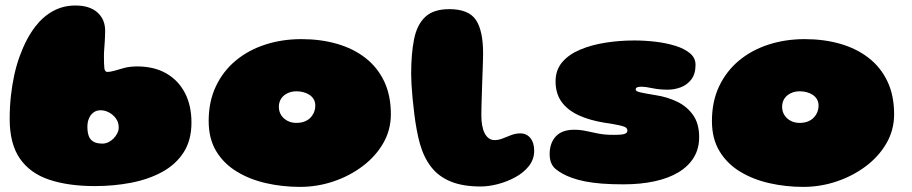

<svg xmlns="http://www.w3.org/2000/svg" viewBox="-20 -664 3392 714"><path d="M333 28Q234 28 163 4.2Q92 -19.5 54 -74.2Q16 -129 16 -221.5Q16 -266 20.5 -307Q25 -348 33.2 -385.5Q41.5 -423 53.5 -455.8Q65.5 -488.5 80 -516Q94.5 -543.5 111.5 -565.5Q140 -602.5 177.5 -623Q215 -643.5 260.5 -643.5Q313 -643.5 342 -618Q371 -592.5 371 -549.5Q371 -539 370.5 -528.8Q370 -518.5 369.5 -508.5Q369 -498.5 368.2 -489.5Q367.5 -480.5 367 -472.5Q366.5 -464.5 366.5 -457.5Q366.5 -422.5 368.2 -409.5Q370 -396.5 379.5 -396.5Q389.5 -396.5 405 -400.8Q420.5 -405 439 -410.5Q450 -414 464.2 -415.5Q478.5 -417 489.5 -417Q553.5 -417 598.8 -390.8Q644 -364.5 668 -317.8Q692 -271 692 -208.5Q692 -142.5 662.8 -97.2Q633.5 -52 583 -24.5Q532.5 3 468 15.5Q403.5 28 333 28ZM361 -130Q372.5 -130 383.2 -135.2Q394 -140.5 402.5 -149.2Q411 -158 416.2 -168.5Q421.5 -179 421.5 -190Q421.5 -209 411.2 -223.2Q401 -237.5 385.5 -245.8Q370 -254 354 -254Q339 -254 328 -246Q317 -238 311 -224.2Q305 -210.5 305 -192.5Q305 -172 310.2 -158Q315.5 -144 327.8 -137Q340 -130 361 -130Z M1095.5 31Q1030.5 31 969.8 17.2Q909 3.5 860.8 -25.8Q812.5 -55 784.2 -101.5Q756 -148 756 -214Q756 -286.5 782.8 -343Q809.5 -399.5 856.8 -438.8Q904 -478 966.5 -498.2Q1029 -518.5 1101 -518.5Q1172.5 -518.5 1233.2 -501Q1294 -483.5 1339 -448.5Q1384 -413.5 1408.8 -361.2Q1433.5 -309 1433.5 -239Q1433.5 -180.5 1405 -131.2Q1376.5 -82 1328.2 -45.8Q1280 -9.5 1219.8 10.8Q1159.5 31 1095.5 31ZM1081.5 -207Q1099.5 -207 1112.8 -212.2Q1126 -217.5 1134.8 -226.8Q1143.5 -236 1148 -247.5Q1152.5 -259 1152.5 -271.5Q1152.5 -285 1146.5 -295Q1140.5 -305 1130.5 -311.5Q1120.5 -318 1108.2 -321.2Q1096 -324.5 1083 -324.5Q1064.5 -324.5 1049.5 -317.5Q1034.5 -310.5 1025.8 -297.5Q1017 -284.5 1017 -266.5Q1017 -249.5 1025.5 -236Q1034 -222.5 1048.8 -214.8Q1063.5 -207 1081.5 -207Z M1767.5 29.5Q1701 29.5 1656 11Q1611 -7.5 1583.5 -43Q1556 -78.5 1541.5 -129.5Q1535 -152.5 1529.8 -180.8Q1524.5 -209 1520.8 -239.5Q1517 -270 1514.2 -298.8Q1511.5 -327.5 1510.2 -351Q1509 -374.5 1509 -389.5Q1509 -464 1519.8 -518Q1530.5 -572 1561.2 -601Q1592 -630 1651 -630Q1722.5 -630 1749.5 -590.2Q1776.5 -550.5 1776.5 -465.5Q1776.5 -455 1776 -438.2Q1775.5 -421.5 1774.8 -400.8Q1774 -380 1773.2 -357.2Q1772.5 -334.5 1771.8 -312.2Q1771 -290 1770.5 -270Q1770 -250 1770 -234.5Q1770 -214.5 1773 -197.8Q1776 -181 1782.2 -168.8Q1788.5 -156.5 1797.8 -149.8Q1807 -143 1819.5 -143Q1834 -143 1849.5 -149.2Q1865 -155.5 1881.5 -161.8Q1898 -168 1915 -168Q1938.5 -168 1952.5 -150.5Q1966.5 -133 1966.5 -103.5Q1966.5 -71.5 1946.8 -46.5Q1927 -21.5 1896 -4.8Q1865 12 1830.8 20.8Q1796.5 29.5 1767.5 29.5Z M2298.5 21.5Q2253.5 21.5 2218.2 18.8Q2183 16 2155.2 10.5Q2127.5 5 2104.5 -3.5Q2069.5 -16.5 2046.8 -35Q2024 -53.5 2024 -91Q2024 -132 2047 -156.8Q2070 -181.5 2115 -181.5Q2138 -181.5 2159.5 -176.8Q2181 -172 2205.5 -167.2Q2230 -162.5 2261 -162.5Q2278 -162.5 2289.5 -163.5Q2301 -164.5 2307 -168Q2313 -171.5 2313 -178Q2313 -185.5 2307.2 -189.8Q2301.5 -194 2283.5 -198Q2265.5 -202 2229 -207.5Q2172.5 -216.5 2131.5 -235.5Q2090.5 -254.5 2068.2 -285.5Q2046 -316.5 2046 -361.5Q2046 -403.5 2070.5 -432.5Q2095 -461.5 2137 -479.2Q2179 -497 2231.2 -505.2Q2283.5 -513.5 2339 -513.5Q2378 -513.5 2418 -508.8Q2458 -504 2491.8 -493.5Q2525.5 -483 2546 -465.8Q2566.5 -448.5 2566.5 -423Q2566.5 -389 2550.8 -368.5Q2535 -348 2511.2 -339.2Q2487.5 -330.5 2463 -330.5Q2432.5 -330.5 2406.2 -336Q2380 -341.5 2367 -341.5Q2359 -341.5 2353.8 -340.5Q2348.5 -339.5 2346.2 -337.2Q2344 -335 2344 -331Q2344 -324.5 2360 -320.8Q2376 -317 2418.5 -310Q2461.5 -303.5 2498.2 -285.8Q2535 -268 2557.5 -236Q2580 -204 2580 -154.5Q2580 -111 2560 -78.2Q2540 -45.5 2503 -23.2Q2466 -1 2414.2 10.2Q2362.5 21.5 2298.5 21.5Z M2967 31Q2902 31 2841.2 17.2Q2780.5 3.5 2732.2 -25.8Q2684 -55 2655.8 -101.5Q2627.5 -148 2627.5 -214Q2627.5 -286.5 2654.2 -343Q2681 -399.5 2728.2 -438.8Q2775.5 -478 2838 -498.2Q2900.5 -518.5 2972.5 -518.5Q3044 -518.5 3104.8 -501Q3165.5 -483.5 3210.5 -448.5Q3255.5 -413.5 3280.2 -361.2Q3305 -309 3305 -239Q3305 -180.5 3276.5 -131.2Q3248 -82 3199.8 -45.8Q3151.5 -9.5 3091.2 10.8Q3031 31 2967 31ZM2953 -207Q2971 -207 2984.2 -212.2Q2997.5 -217.5 3006.2 -226.8Q3015 -236 3019.5 -247.5Q3024 -259 3024 -271.5Q3024 -285 3018 -295Q3012 -305 3002 -311.5Q2992 -318 2979.8 -321.2Q2967.5 -324.5 2954.5 -324.5Q2936 -324.5 2921 -317.5Q2906 -310.5 2897.2 -297.5Q2888.5 -284.5 2888.5 -266.5Q2888.5 -249.5 2897 -236Q2905.5 -222.5 2920.2 -214.8Q2935 -207 2953 -207Z"/></svg>

Font: Gluten Black
Style: Regular
Weight: 900
Designer: Tyler Finck
Foundry: Etcetera Type Company
Version: Version 1.300